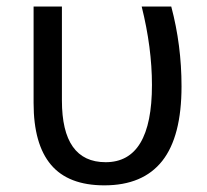

<svg xmlns="http://www.w3.org/2000/svg" viewBox="-20 -555 630 583"><path d="M82 -535.2H168V-250Q168 -156.2 201.2 -109.4Q234.4 -62.5 300.8 -62.5Q371.1 -62.5 406.2 -121.1Q441.4 -179.7 441.4 -296.9Q441.4 -410.2 410.2 -535.2H500Q531.2 -418 531.2 -293Q531.2 -140.6 472.7 -66.4Q414.1 7.8 296.9 7.8Q187.5 7.8 134.8 -54.7Q82 -117.2 82 -242.2Z"/></svg>

Font: Droid Sans Fallback
Style: Regular
Weight: 400
Designer: Steve Matteson
Foundry: Ascender Corporation
Version: 3.00 (Khmer version)